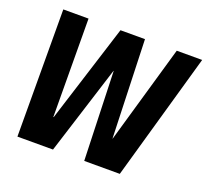

<svg xmlns="http://www.w3.org/2000/svg" viewBox="-120 -847 1073 994"><g transform="rotate(20 416.0 -350.0)"><path d="M67 -700H206L209 -159H211L382 -700H517L535 -159H536L692 -700H832L633 0H437L421 -490H420L265 0H69Z"/></g></svg>

Font: Pathway Extreme Condensed
Style: Bold Italic
Weight: 700
Width: 3
Italic angle: -8°
Version: Version 1.001;gftools[0.9.26]